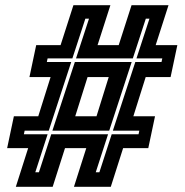

<svg xmlns="http://www.w3.org/2000/svg" viewBox="-20 -720 712 740"><path d="M41 0 88.5 -149H7.5L33.5 -272H127.5L175 -423H93.5L119.5 -546H213.5L263 -700H405.5L356 -546H437.5L487 -700H629.5L580 -546H663.5L637.5 -423H541.5L494 -272H577.5L551.5 -149H454.5L407 0H265L312.5 -149H230.5L183 0ZM182 -216.5 268.5 -481H487.5L401 -216.5ZM270 -272H352L399 -423H317.5ZM116 -56H130L177.5 -202.5H396.5L349 -56H363L410.5 -202.5H514L517 -216.5H415L501.5 -481H602.5L605.5 -495H506L556 -648H542L492 -495H273L323 -648H309L259 -495H163.5L160.5 -481H254.5L168 -216.5H75L72 -202.5H163.5Z"/></svg>

Font: Tourney Thin
Style: Italic
Weight: 100
Italic angle: -12°
Designer: Tyler Finck
Foundry: Etcetera Type Co
Version: Version 1.015